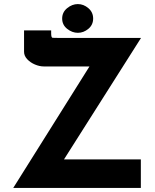

<svg xmlns="http://www.w3.org/2000/svg" viewBox="-20 -922 762 942"><path d="M45 0 419 -596H195Q174 -596 151.5 -605.5Q129 -615 113.5 -631.5Q98 -648 98 -668V-773H231V-759Q231 -737 238 -736.5Q245 -736 263 -736H672L294 -140H671V0ZM285 -831Q285 -862 309.5 -882Q334 -902 362 -902Q390 -902 413.5 -882Q437 -862 437 -831Q437 -800 413.5 -780.5Q390 -761 362 -761Q334 -761 309.5 -780.5Q285 -800 285 -831Z"/></svg>

Font: Synthetic
Style: Bold
Weight: 700
Designer: Santiago Orozco
Foundry: Typemade
Version: Version 2.000; ttfautohint (v1.8.4.7-5d5b)